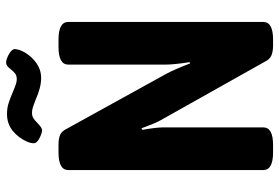

<svg xmlns="http://www.w3.org/2000/svg" viewBox="-163 -751 916 630"><g transform="rotate(-90 295.0 -436.0)"><path d="M52 -30V-670Q52 -702 110 -702H136Q156 -702 168 -696.5Q180 -691 188 -674L368 -348Q382 -322 402 -270L406 -272Q398 -324 398 -351V-670Q398 -702 456 -702H480Q538 -702 538 -670V-30Q538 2 480 2H461Q441 2 428 -3.5Q415 -9 407 -26L216 -366Q207 -381 189 -430L184 -427Q192 -381 192 -359V-30Q192 2 134 2H110Q52 2 52 -30ZM140 -783Q140 -793 145 -805Q158 -834 181 -852.5Q204 -871 236 -871Q255 -871 271 -866Q287 -861 310 -851Q313 -850 326.5 -844.5Q340 -839 350 -839Q361 -839 367.5 -843.5Q374 -848 383 -859Q394 -874 404 -874Q416 -874 432.5 -864.5Q449 -855 449 -845Q449 -842 446 -830Q435 -801 410 -780Q385 -759 354 -759Q323 -759 283 -777Q280 -778 265.5 -783.5Q251 -789 240 -789Q229 -789 221.5 -784Q214 -779 205 -770Q191 -756 183 -756Q173 -756 156.5 -764.5Q140 -773 140 -783Z"/></g></svg>

Font: Asap Condensed
Style: Bold
Weight: 700
Designer: Pablo Cosgaya
Foundry: Omnibus-Type
Version: Version 1.010; ttfautohint (v1.8)